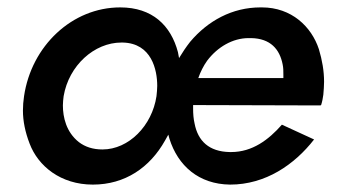

<svg xmlns="http://www.w3.org/2000/svg" viewBox="-20 -490 913 519"><path d="M45 -230C43 -217 42 -204 42 -191C42 -163 48 -133 60 -102C83 -41 144 9 231 9C318 9 385 -37 426 -110C429 -115 432 -121 435 -126C436 -122 437 -118 438 -115C461 -42 517 8 602 9C698 9 776 -45 829 -113L742 -153C706 -112 662 -79 605 -79C604 -79 602 -79 601 -79C545 -80 515 -109 506 -156C503 -169 502 -182 502 -197C502 -200 502 -203 502 -206L847 -205V-206H848C851 -215 853 -226 854 -234C855 -246 856 -258 856 -269C856 -298 851 -327 842 -357C822 -418 768 -470 688 -470C687 -470 685 -470 684 -470C608 -470 542 -434 494 -377C483 -363 473 -348 464 -333C463 -338 462 -344 461 -349C442 -421 392 -470 305 -470C175 -470 65 -366 45 -230ZM516 -279C522 -296 530 -312 540 -326C568 -363 609 -387 652 -387C654 -387 657 -387 659 -387C711 -386 736 -357 744 -316C746 -307 746 -298 746 -288C746 -285 746 -282 746 -279ZM152 -230C166 -313 235 -375 308 -375C309 -375 311 -375 312 -375C390 -373 405 -301 405 -258C405 -249 404 -240 403 -230C391 -150 328 -86 257 -86C231 -86 210 -93 193 -106C159 -133 150 -173 150 -205C150 -213 151 -222 152 -230Z"/></svg>

Font: Jost Medium
Style: Italic
Weight: 500
Italic angle: -5°
Version: Version 3.710